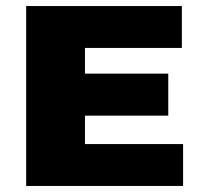

<svg xmlns="http://www.w3.org/2000/svg" viewBox="-20 -615 667 635"><path d="M66.5 0V-595H581.5V-456.5H261V-138.5H585.5V0ZM172 -232.5V-371.5H536.5V-232.5Z"/></svg>

Font: Encode Sans SC SemiExpanded ExtraBold
Style: Regular
Weight: 800
Width: 6
Designer: Multiple Designers
Foundry: Impallari Type
Version: Version 3.002